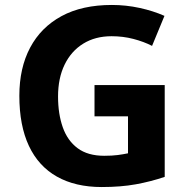

<svg xmlns="http://www.w3.org/2000/svg" viewBox="-20 -744 764 774"><path d="M361 -401H644V-31Q588 -12 527.5 -1Q467 10 390 10Q284 10 209.5 -32Q135 -74 96.5 -156Q58 -238 58 -358Q58 -470 101.5 -552Q145 -634 228 -679Q311 -724 431 -724Q488 -724 543 -712Q598 -700 643 -680L593 -559Q560 -576 518 -587Q476 -598 430 -598Q364 -598 315.5 -568Q267 -538 240.5 -483.5Q214 -429 214 -355Q214 -285 233 -231Q252 -177 293 -146.5Q334 -116 400 -116Q432 -116 454.5 -119Q477 -122 496 -126V-275H361Z"/></svg>

Font: Noto Sans Gunjala Gondi
Style: Regular
Weight: 400
Designer: Ek Type
Foundry: Ek Type
Version: Version 1.004